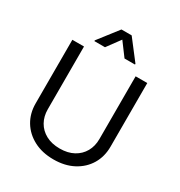

<svg xmlns="http://www.w3.org/2000/svg" viewBox="-217 -1094 1175 1255"><g transform="rotate(30 370.5 -467.0)"><path d="M565.4 -727.5H653.3V-247.1Q653.3 -172.4 618.4 -114Q583.5 -55.7 520 -22Q456.5 11.7 371.1 11.7Q285.6 11.7 221.9 -22Q158.2 -55.7 123 -114Q87.9 -172.4 87.9 -247.1V-727.5H175.8V-253.9Q175.8 -200.7 199.2 -159.2Q222.7 -117.7 266.6 -94Q310.5 -70.3 371.1 -70.3Q431.6 -70.3 475.1 -94Q518.6 -117.7 542 -159.2Q565.4 -200.7 565.4 -253.9ZM444.3 -792 370.1 -891.6 296.9 -792H216.8V-797.9L332 -946.3H409.2L523.4 -797.9V-792Z"/></g></svg>

Font: Inter V
Style: Weight 400 Optical size 14.0
Weight: 400
Designer: Rasmus Andersson
Foundry: rsms
Version: Version 4.000;git-4fc901f